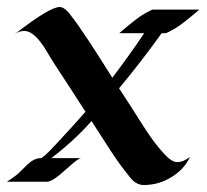

<svg xmlns="http://www.w3.org/2000/svg" viewBox="-24 -512 582 541"><path d="M431.6 -418.5Q373 -336.9 311.5 -263.2Q341.8 -217.3 371.3 -170.2Q400.9 -123 421.9 -97.7Q442.9 -72.3 454.3 -63.7Q465.8 -55.2 475.6 -55.2Q492.2 -55.2 511.2 -69.8Q495.1 -34.2 457 -11.7Q421.9 9.3 381.3 9.3Q359.9 9.3 343.8 -10.7Q313 -47.9 286.6 -89.1Q260.3 -130.4 233.9 -170.9Q184.6 -115.2 120.6 -66.4H203.6Q195.3 -64.5 172.4 -43.9Q149.4 -23.4 140.6 -16.6Q119.6 0 108.9 0H-4.4Q2 -4.4 8.3 -8.5Q14.6 -12.7 21.5 -18.1Q28.3 -23.4 36.4 -31.7Q44.4 -40 52.7 -47.9Q72.3 -66.4 90.3 -66.4Q97.7 -66.4 132.3 -104Q167 -141.6 180.2 -156Q193.4 -170.4 203.4 -181.9Q213.4 -193.4 216.8 -197.3Q193.4 -233.9 170.2 -269.3Q147 -304.7 132.1 -327.6Q117.2 -350.6 109.1 -365Q101.1 -379.4 90.8 -392.6Q66.4 -424.8 44.4 -424.8Q29.8 -424.8 17.1 -415.5Q115.7 -492.2 144 -492.2Q156.7 -492.2 170.7 -474.9Q184.6 -457.5 197.8 -438.7Q210.9 -419.9 225.3 -397.9Q239.7 -376 252.9 -355.5Q266.1 -335 276.6 -318.1Q287.1 -301.3 292.5 -293Q341.8 -357.9 382.3 -418.5H312Q362.3 -461.9 382.8 -473.4Q403.3 -484.9 406.7 -484.9H537.6Q488.3 -442.4 467 -430.4Q445.8 -418.5 442.4 -418.5Z"/></svg>

Font: Fondamento
Style: Regular
Weight: 400
Version: Version 1.000